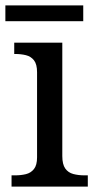

<svg xmlns="http://www.w3.org/2000/svg" viewBox="-20 -695 360 715"><path d="M23 0V-42H36Q58 -42 76.5 -46.5Q95 -51 106.5 -65.5Q118 -80 118 -109V-426Q118 -456 106.5 -470.5Q95 -485 76.5 -489.5Q58 -494 36 -494H33V-536H212V-114Q212 -83 223 -67.5Q234 -52 253 -47Q272 -42 294 -42H307V0ZM0 -616V-675H290V-616Z"/></svg>

Font: Noto Serif Tamil
Style: Regular
Weight: 400
Designer: Indian Type Foundry, Tom Grace, and the Monotype Design Team
Foundry: Monotype Imaging Inc.
Version: Version 2.003